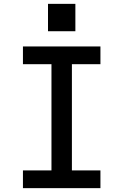

<svg xmlns="http://www.w3.org/2000/svg" viewBox="-20 -976 640 996"><path d="M99 0V-92H247V-643H99V-735H501V-643H353V-92H501V0ZM229 -814V-956H371V-814Z"/></svg>

Font: Iosevka SS04 Semibold Extended
Style: Regular
Weight: 600
Width: 7
Monospace: yes
Designer: Belleve Invis
Foundry: Belleve Invis
Version: Version 19.0.0; ttfautohint (v1.8.4)